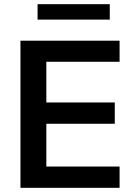

<svg xmlns="http://www.w3.org/2000/svg" viewBox="-20 -900 635 920"><path d="M78 0V-705H553V-604H202V-409H530V-307H202V-102H553V0ZM160 -806V-880H506V-806Z"/></svg>

Font: Mulish ExtraLight
Style: Regular
Weight: 200
Designer: Vernon Adams
Foundry: Vernon Adams
Version: Version 3.603